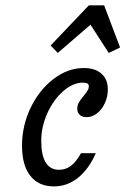

<svg xmlns="http://www.w3.org/2000/svg" viewBox="-20 -677 468 709"><path d="M61.3 -138.7Q61.3 -212.9 93.1 -279Q125 -345.2 177.8 -385.5Q230.6 -425.8 289.5 -425.8Q331.5 -425.8 354.8 -404.8Q378.2 -383.9 378.2 -346.8Q378.2 -320.2 367.3 -296.4Q356.5 -272.6 338.3 -258.5Q320.2 -244.4 300 -244.4Q283.9 -244.4 274.6 -252.8Q265.3 -261.3 265.3 -275.8Q265.3 -287.9 271.4 -298.8Q277.4 -309.7 289.5 -323.4Q299.2 -335.5 303.6 -343.1Q308.1 -350.8 308.1 -358.1Q308.1 -365.3 302.8 -368.5Q297.6 -371.8 286.3 -371.8Q249.2 -371.8 213.3 -340.3Q177.4 -308.9 154.8 -258.9Q132.3 -208.9 132.3 -156.5Q132.3 -104 148.8 -77Q165.3 -50 197.6 -50Q222.6 -50 241.9 -64.5Q261.3 -79 279 -111.3H333.9Q307.3 -51.6 267.7 -20.2Q228.2 11.3 179 11.3Q122.6 11.3 91.9 -27.8Q61.3 -66.9 61.3 -138.7ZM166.9 -508.9 308.1 -657.3H364.5L423.4 -501.6L381.5 -481.5L299.2 -608.9L344.4 -612.1L193.5 -481.5Z"/></svg>

Font: Playfair Micro SmCond SmLight
Style: Italic
Weight: 360
Width: 4
Italic angle: -15.6°
Designer: Claus Eggers Sørensen
Foundry: Claus Eggers Sørensen
Version: Version 2.203;Glyphs 3.3 (3326)